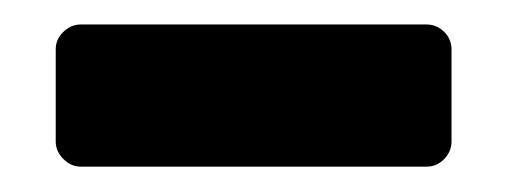

<svg xmlns="http://www.w3.org/2000/svg" viewBox="-20 -729 404 153"><path d="M44.4 -596.2Q36.6 -596.2 30.5 -602.3Q24.4 -608.4 24.4 -616.2V-689.5Q24.4 -697.8 30.5 -703.6Q36.6 -709.5 44.4 -709.5H319.8Q328.1 -709.5 334 -703.6Q339.8 -697.8 339.8 -689.5V-616.2Q339.8 -608.4 334 -602.3Q328.1 -596.2 319.8 -596.2Z"/></svg>

Font: ADLaM Display
Style: Regular
Weight: 400
Designer: Mark Jamra, Neil Patel, Concept: Andrew Footit
Foundry: Microsoft
Version: Version 2.000; ttfautohint (v1.8.4.7-5d5b);gftools[0.9.28]